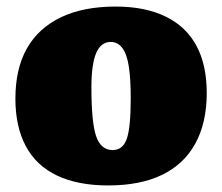

<svg xmlns="http://www.w3.org/2000/svg" viewBox="-20 -552 678 586"><path d="M310 14Q218 14 154.5 -16Q91 -46 59 -105.5Q27 -165 27 -251Q27 -342 62 -404Q97 -466 165.5 -499Q234 -532 333 -532Q423 -532 485.5 -501.5Q548 -471 579.5 -412.5Q611 -354 611 -268Q611 -178 576.5 -114.5Q542 -51 475 -18.5Q408 14 310 14ZM324 -94Q355 -94 367 -128.5Q379 -163 379 -252Q379 -312 373 -350Q367 -388 353 -406Q339 -424 318 -424Q288 -424 273.5 -390Q259 -356 259 -285Q259 -178 273.5 -136Q288 -94 324 -94Z"/></svg>

Font: Literata 18pt Black
Style: Regular
Weight: 900
Designer: Latin by Veronika Burian and Jose Scaglione. Greek by Irene Vlachou. Cyrillic by Vera Evstafieva.
Foundry: TypeTogether
Version: Version 3.103;gftools[0.9.29]